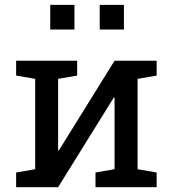

<svg xmlns="http://www.w3.org/2000/svg" viewBox="-20 -782 722 802"><path d="M47.4 0V-61.5L127 -75.2V-452.6L47.4 -466.3V-528.3H302.2V-466.3L222.7 -452.6V-154.3L225.6 -153.3L458.5 -528.3H634.3V-466.3L554.7 -452.6V-75.2L634.3 -61.5V0H378.9V-61.5L458.5 -75.2V-374L455.6 -375L222.7 0ZM396.5 -658.7V-761.7H497.6V-658.7ZM189.9 -658.7V-761.7H291V-658.7Z"/></svg>

Font: Roboto Slab
Style: Regular
Weight: 400
Designer: Google
Version: Version 2.000; ttfautohint (v1.8.1.43-b0c9)